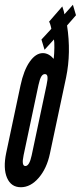

<svg xmlns="http://www.w3.org/2000/svg" viewBox="-29 -778 339 806"><path d="M58.5 8Q99.5 8 133.5 -31.5Q167.5 -71 180.5 -133L248.5 -453Q270 -557 252.5 -671L290 -714L277 -758L241.5 -718Q241.5 -720.5 238.8 -731Q236 -741.5 232.5 -751L177 -687Q179.5 -683.5 182.5 -673.8Q185.5 -664 186.5 -657L145 -612L158 -569L197.5 -612.5Q199.5 -601.5 199.2 -577.8Q199 -554 196.5 -531Q175.5 -555 151 -555Q121 -555 95.8 -519Q70.5 -483 57 -419L-3 -136Q-16.5 -71 0.5 -31.5Q17.5 8 58.5 8ZM77.5 -81Q60.5 -81 70 -126L132.5 -421Q138 -446 144.2 -456.5Q150.5 -467 159.5 -467Q168.5 -467 170.2 -456.5Q172 -446 166.5 -421L104 -126Q94.5 -81 77.5 -81Z"/></svg>

Font: League Gothic Condensed Italic
Style: Regular
Weight: 400
Width: 3
Designer: The League of Moveable Type
Version: Version 1.600; ttfautohint (v1.8.3)